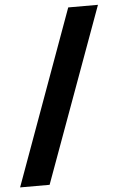

<svg xmlns="http://www.w3.org/2000/svg" viewBox="-65 -782 537 875"><g transform="rotate(-5 204.0 -344.0)"><path d="M-9 55 281 -743H417L126 55Z"/></g></svg>

Font: Saira Thin
Style: Bold
Weight: 700
Version: Version 1.101